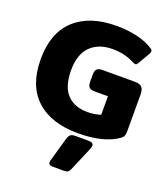

<svg xmlns="http://www.w3.org/2000/svg" viewBox="-168 -812 1042 1194"><g transform="rotate(20 352.5 -215.5)"><path d="M23 -340Q23 -514 121.5 -604.5Q220 -695 397 -695Q474 -695 537 -679.5Q600 -664 642 -636Q653 -629 653 -619Q653 -613 646 -599L602 -524Q596 -511 586 -511Q580 -511 566 -518Q502 -551 424 -551Q331 -551 277.5 -498Q224 -445 224 -340Q224 -233 272 -181Q320 -129 409 -129Q431 -129 455.5 -133Q480 -137 495 -143V-265H409Q381 -265 370.5 -276Q360 -287 360 -314V-359Q360 -385 370.5 -396Q381 -407 409 -407H622Q656 -407 669 -391.5Q682 -376 682 -344V-100Q682 -81 677.5 -70.5Q673 -60 659 -50Q567 15 397 15Q219 15 121 -75.5Q23 -166 23 -340ZM294 244Q294 241 296 231L341 73Q348 51 358 43.5Q368 36 391 36H471Q491 36 500 41Q509 46 509 57Q509 67 501 86L435 241Q430 253 421.5 258.5Q413 264 396 264H320Q294 264 294 244Z"/></g></svg>

Font: Mitr SemiBold
Style: Regular
Weight: 600
Designer: Thanarat Vachiruckul
Foundry: Cadson Demak
Version: Version 1.003